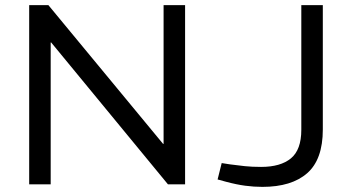

<svg xmlns="http://www.w3.org/2000/svg" viewBox="-20 -720 1358 750"><path d="M94 0V-700H169L617 -158H619V-700H703V0H636L180 -554H178V0ZM1005 10Q972 10 938 5.5Q904 1 863 -10L830 -19L846 -83L878 -78Q908 -74 936 -71Q964 -68 1000 -68Q1076 -68 1116.5 -101.5Q1157 -135 1157 -213V-700H1241V-214Q1241 -97 1180 -43.5Q1119 10 1005 10Z"/></svg>

Font: REM Light
Style: Regular
Weight: 300
Designer: Octavio Pardo
Foundry: Ashler Design
Version: Version 1.005;gftools[0.9.28]